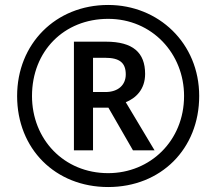

<svg xmlns="http://www.w3.org/2000/svg" viewBox="-20 -744 872 774"><path d="M416 10C629 10 783 -144 783 -357C783 -570 619 -724 416 -724C204 -724 49 -567 49 -357C49 -144 203 10 416 10ZM416 -46C237 -46 109 -183 109 -357C109 -538 238 -668 416 -668C593 -668 722 -528 722 -357C722 -176 585 -46 416 -46ZM278 -138H355V-310H417L516 -138H603L487 -332C527 -348 565 -383 565 -446C565 -532 516 -576 407 -576H278ZM405 -373H355V-511H404C462 -511 487 -491 487 -444C487 -402 457 -373 405 -373Z"/></svg>

Font: Noto Sans Malayalam Medium
Style: Regular
Weight: 500
Designer: Jelle Bosma - Monotype Design Team
Foundry: Monotype Imaging Inc.
Version: Version 2.104